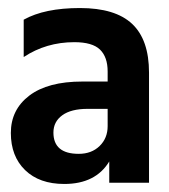

<svg xmlns="http://www.w3.org/2000/svg" viewBox="-20 -847 421 478"><path d="M140 -389Q78 -389 42.5 -423.5Q7 -458 7 -516Q7 -574 53 -609Q99 -644 185 -644H248V-669Q248 -705 229 -723.5Q210 -742 165 -742Q95 -742 39 -705V-798Q91 -827 179 -827Q267 -827 309 -787.5Q351 -748 351 -666V-392H252V-445Q218 -389 140 -389ZM176 -464Q208 -464 228 -483.5Q248 -503 248 -533V-576H198Q157 -576 135 -560Q113 -544 113 -517Q113 -464 176 -464Z"/></svg>

Font: Hind Kochi SemiBold
Style: Regular
Weight: 600
Designer: Dhruvi Tolia
Foundry: Indian Type Foundry
Version: Version 0.702;PS 1.0;hotconv 1.0.81;makeotf.lib2.5.63406